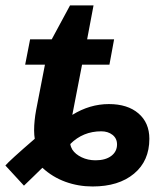

<svg xmlns="http://www.w3.org/2000/svg" viewBox="-50 -672 580 702"><path d="M-30.3 -66.9Q-15.6 -84.5 77.1 -164.6Q76.2 -170.9 75.4 -178.2Q74.7 -185.5 74.7 -194.8Q74.7 -213.4 76.7 -232.2Q78.6 -251 82 -269L114.3 -435.5H42L60.1 -528.3H139.2L206.1 -652.3H292L268.6 -528.3H367.2L350.1 -435.5H250L214.4 -252Q278.3 -291.5 348.1 -291.5Q416.5 -291.5 456.3 -257.3Q496.1 -223.1 496.1 -164.6Q496.1 -83.5 439.9 -36.9Q383.8 9.8 288.6 9.8Q236.3 9.8 189.2 -7.3Q142.1 -24.4 105 -58.6Q88.4 -42 71.5 -25.9Q54.7 -9.8 37.6 6.8ZM299.3 -85.9Q335.4 -85.9 356.7 -101.8Q377.9 -117.7 377.9 -144Q377.9 -166 361.3 -179Q344.7 -191.9 320.3 -191.9Q253.4 -191.9 207 -145.5Q208.5 -134.8 214.4 -125Q225.6 -107.9 248.5 -96.9Q271.5 -85.9 299.3 -85.9Z"/></svg>

Font: Arimo
Style: Italic
Weight: 400
Italic angle: -12°
Designer: Steve Matteson
Foundry: Monotype Imaging Inc.
Version: Version 1.33